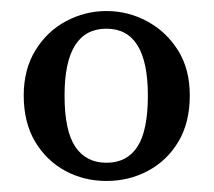

<svg xmlns="http://www.w3.org/2000/svg" viewBox="-20 -705 387 348"><path d="M173 -653Q97 -653 97 -532Q97 -468 116.5 -439Q136 -410 173 -410Q210 -410 229 -439Q248 -468 248 -532Q248 -653 173 -653ZM173 -685Q212 -685 246.5 -666.5Q281 -648 302.5 -614Q324 -580 324 -532Q324 -483 303.5 -448.5Q283 -414 248.5 -395.5Q214 -377 173 -377Q132 -377 98 -395.5Q64 -414 43.5 -448.5Q23 -483 23 -532Q23 -579 44 -613.5Q65 -648 99.5 -666.5Q134 -685 173 -685Z"/></svg>

Font: Lisu Bosa SemiBold
Style: Regular
Weight: 600
Designer: David Morse, Annie Olsen, Victor Gaultney, Frank Grießhammer (Latin)
Foundry: SIL International
Version: Version 2.000